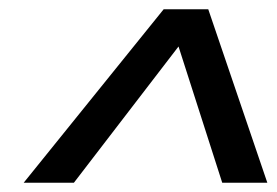

<svg xmlns="http://www.w3.org/2000/svg" viewBox="-20 -724 595 413"><path d="M31 -331 332 -704H428L555 -331H458L364 -624L139 -331Z"/></svg>

Font: Prodigy Sans Medium
Style: Italic
Weight: 500
Italic angle: -13°
Designer: Wei Huang
Foundry: Wei Huang
Version: Version 1.003; ttfautohint (v1.8.3)